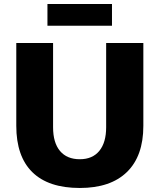

<svg xmlns="http://www.w3.org/2000/svg" viewBox="-20 -926 792 955"><path d="M61 -300V-712H244V-293Q244 -216 278.5 -175Q313 -134 377 -134Q440 -134 474 -175.5Q508 -217 508 -293V-712H693V-300Q693 -150 611.5 -70.5Q530 9 377 9Q221 9 141 -69.5Q61 -148 61 -300ZM216 -906H537V-798H216Z"/></svg>

Font: Muli Black
Style: Regular
Weight: 900
Designer: Vernon Adams
Foundry: Vernon Adams
Version: Version 2.001